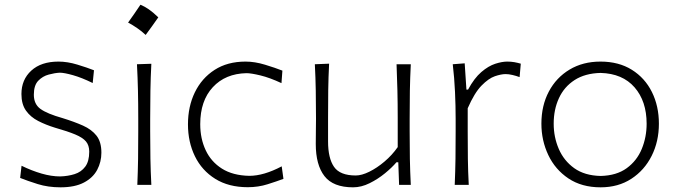

<svg xmlns="http://www.w3.org/2000/svg" viewBox="-20 -779 2855 809"><path d="M234.9 10.3Q182.6 10.3 138.9 -3.4Q95.2 -17.1 64.9 -29.3L70.8 -80.6Q113.8 -59.6 155.3 -47.6Q196.8 -35.6 233.4 -35.6Q266.6 -36.6 294.4 -45.4Q322.3 -54.2 339.1 -76.7Q356 -99.1 356 -140.1Q356 -166.5 342.3 -182.9Q328.6 -199.2 297.1 -212.4Q265.6 -225.6 210.9 -241.2Q172.9 -252.9 140.9 -269.3Q108.9 -285.6 89.6 -312.7Q70.3 -339.8 70.3 -382.8Q70.3 -443.4 111.8 -481.4Q153.3 -519.5 226.6 -519.5Q264.2 -519.5 305.9 -506.8Q347.7 -494.1 376 -482.9L370.6 -429.2Q324.7 -451.7 287.6 -462.2Q250.5 -472.7 231.9 -472.7Q210.9 -471.7 185.3 -464.8Q159.7 -458 141.1 -438.7Q122.6 -419.4 122.6 -379.9Q122.6 -340.3 150.4 -320.1Q178.2 -299.8 244.1 -281.2Q293 -266.1 329.6 -249.8Q366.2 -233.4 386.7 -207.3Q407.2 -181.2 407.2 -135.7Q407.2 -96.7 389.4 -63.2Q371.6 -29.8 333.5 -9.8Q295.4 10.3 234.9 10.3Z M571.8 -759.1Q587.9 -752.6 606.5 -740Q625 -727.4 647 -705.9Q634.1 -687.6 621 -669.1Q607.8 -650.6 593.8 -631.8Q577.2 -647.4 558.1 -660.5Q539.1 -673.7 519.7 -683.9Q533.2 -702.7 545.8 -720.9Q558.4 -739.2 571.8 -759.1ZM558.6 0Q561 -57.1 561.8 -110.1Q562.5 -163.1 562.5 -226.1V-277.3Q562.5 -342.3 561.3 -396.7Q560.1 -451.2 557.1 -508.3L617.7 -510.3Q614.7 -452.6 613.8 -397.7Q612.8 -342.8 612.8 -277.3V-226.1Q612.8 -163.1 613.8 -110.1Q614.7 -57.1 617.7 0Z M1023.9 9.8Q943.4 9.8 887 -25.4Q830.6 -60.5 801.3 -120.6Q772 -180.7 772 -254.9Q772 -330.1 801 -389.9Q830.1 -449.7 884.3 -484.6Q938.5 -519.5 1014.6 -519.5Q1053.7 -519.5 1096.9 -506.3Q1140.1 -493.2 1169.9 -481.4L1166 -428.7Q1116.7 -451.7 1077.4 -461.2Q1038.1 -470.7 1018.6 -470.7Q929.7 -468.8 876.7 -411.6Q823.7 -354.5 823.7 -255.9Q823.7 -194.8 846.7 -146Q869.6 -97.2 915.3 -68.4Q960.9 -39.6 1030.3 -38.1Q1091.3 -38.1 1167 -78.1L1174.3 -25.4Q1147 -15.1 1107.7 -2.7Q1068.4 9.8 1023.9 9.8Z M1467.8 10.3Q1383.8 10.3 1347.2 -36.9Q1310.5 -84 1310.5 -172.4Q1310.5 -205.6 1311 -230.5Q1311.5 -255.4 1311.5 -278.3Q1311.5 -342.3 1310.5 -396.7Q1309.6 -451.2 1306.6 -508.3L1366.7 -510.7Q1363.8 -453.6 1363 -398.9Q1362.3 -344.2 1362.3 -282.2V-183.1Q1362.3 -112.3 1387.5 -75.9Q1412.6 -39.6 1479 -39.6Q1503.9 -39.6 1536.1 -55.4Q1568.4 -71.3 1600.3 -98.4Q1632.3 -125.5 1655.8 -159.2V-282.2Q1655.8 -344.2 1654.5 -397.7Q1653.3 -451.2 1650.9 -508.3H1710.9Q1708 -451.2 1707 -396.7Q1706.1 -342.3 1706.1 -278.3V-226.1Q1706.1 -163.1 1707 -110.1Q1708 -57.1 1710.9 0H1661.6L1658.2 -95.2H1650.4Q1631.8 -73.2 1602.1 -48.8Q1572.3 -24.4 1537.4 -7.1Q1502.4 10.3 1467.8 10.3Z M1896 0Q1898.4 -57.1 1899.2 -110.1Q1899.9 -163.1 1899.9 -226.1V-277.3Q1899.9 -332.5 1897.2 -391.6Q1894.5 -450.7 1887.7 -508.3L1938 -512.2L1945.3 -401.4H1952.1Q1978.5 -450.2 2008.3 -475.6Q2038.1 -501 2066.7 -510.3Q2095.2 -519.5 2117.2 -519.5Q2132.8 -519.5 2147 -517.1Q2161.1 -514.6 2174.3 -510.7L2169.4 -454.1Q2154.8 -459.5 2139.2 -463.1Q2123.5 -466.8 2110.4 -466.8Q2091.8 -466.8 2065.2 -457.8Q2038.6 -448.7 2008.8 -418.2Q1979 -387.7 1950.7 -322.8V-224.6Q1950.7 -162.6 1951.4 -109.9Q1952.1 -57.1 1955.1 0Z M2510.7 10.3Q2431.2 10.3 2375.2 -27.1Q2319.3 -64.5 2290.3 -125.7Q2261.2 -187 2261.2 -257.8Q2261.2 -334 2292.5 -393.1Q2323.7 -452.1 2379.9 -485.8Q2436 -519.5 2510.3 -519.5Q2586.9 -519.5 2642.1 -485.1Q2697.3 -450.7 2726.8 -391.4Q2756.3 -332 2756.3 -257.8Q2756.3 -183.1 2725.8 -122.3Q2695.3 -61.5 2640.1 -25.6Q2585 10.3 2510.7 10.3ZM2510.7 -37.6Q2577.6 -39.1 2620.6 -70.3Q2663.6 -101.6 2684.1 -151.4Q2704.6 -201.2 2704.6 -257.8Q2704.6 -352.5 2653.8 -410.9Q2603 -469.2 2510.7 -471.7Q2445.3 -470.2 2401.1 -441.7Q2356.9 -413.1 2335 -365.2Q2313 -317.4 2313 -257.8Q2313 -201.2 2334.5 -151.4Q2356 -101.6 2399.7 -70.3Q2443.4 -39.1 2510.7 -37.6Z"/></svg>

Font: Pinar DS1 Light
Style: Regular
Weight: 300
Designer: Amin Abedi
Version: Version 3.000